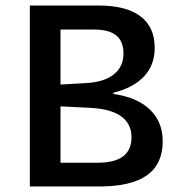

<svg xmlns="http://www.w3.org/2000/svg" viewBox="-20 -675 654 695"><path d="M88 0V-655H337Q437 -655 488.5 -616Q540 -577 540 -502Q540 -440 502 -399Q464 -358 390 -339V-335Q476 -323 522.5 -278.5Q569 -234 569 -164Q569 -81 512 -40.5Q455 0 339 0ZM427 -481Q427 -525 401 -546.5Q375 -568 321 -568H199V-369L287 -374Q355 -377 391 -405Q427 -433 427 -481ZM456 -178Q456 -228 417 -255Q378 -282 300 -285L199 -290V-86H334Q395 -86 425.5 -109Q456 -132 456 -178Z"/></svg>

Font: Intel One Mono Medium
Style: Regular
Weight: 500
Monospace: yes
Designer: Fred Shallcrass
Foundry: Frere-Jones Type LLC
Version: Version 1.400;hotconv 1.1.0;makeotfexe 2.6.0;FJTRelease1.4